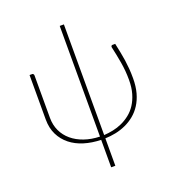

<svg xmlns="http://www.w3.org/2000/svg" viewBox="-155 -824 1025 1125"><g transform="rotate(-20 357.5 -262.0)"><path d="M371 -703V-13Q398.5 -14.5 427.8 -20.5Q457 -26.5 484.5 -39Q512 -51.5 536.2 -70.8Q560.5 -90 578.8 -118Q597 -146 607.8 -183Q618.5 -220 618.5 -268Q618.5 -324 609.2 -377.5Q600 -431 588.5 -481.5Q588 -487.5 590.8 -490.2Q593.5 -493 597 -493H614.5Q621 -462 626.5 -435.2Q632 -408.5 635.8 -382Q639.5 -355.5 641.8 -327.8Q644 -300 644 -268Q644 -217.5 633 -177.8Q622 -138 602.5 -107.8Q583 -77.5 556.8 -56Q530.5 -34.5 500.2 -20.8Q470 -7 437 -0.2Q404 6.5 371 7.5V178.5H345V7.5Q288.5 6 240.2 -8.8Q192 -23.5 156.5 -51.8Q121 -80 100.8 -121Q80.5 -162 80.5 -216V-493H97.5Q101.5 -493 104.2 -489.2Q107 -485.5 107 -481.5V-216Q107 -171.5 124.2 -134.8Q141.5 -98 173 -71.5Q204.5 -45 248.2 -29.8Q292 -14.5 345 -13V-703Z"/></g></svg>

Font: Lato Thin
Style: Regular
Weight: 200
Designer: Lukasz Dziedzic
Foundry: tyPoland Lukasz Dziedzic
Version: Version 2.007; 2014-02-27